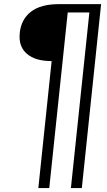

<svg xmlns="http://www.w3.org/2000/svg" viewBox="-20 -830 525 944"><path d="M168.5 94.7 233.9 -529.8Q232.9 -529.8 231.9 -529.8Q153.8 -529.8 112.3 -565.4Q76.2 -596.2 76.2 -649.4Q76.2 -658.7 77.1 -668.5Q84.5 -735.8 132.6 -772.7Q180.7 -809.6 268.6 -809.6H477.1L382.3 94.7H328.6L419.4 -768.6H313L222.2 94.7Z"/></svg>

Font: Oswald
Style: Light
Weight: 300
Designer: Vernon Adams
Foundry: Vernon Adams
Version: 3.0; ttfautohint (v0.95.6-bc232) -l 8 -r 50 -G 200 -x 0 -w "